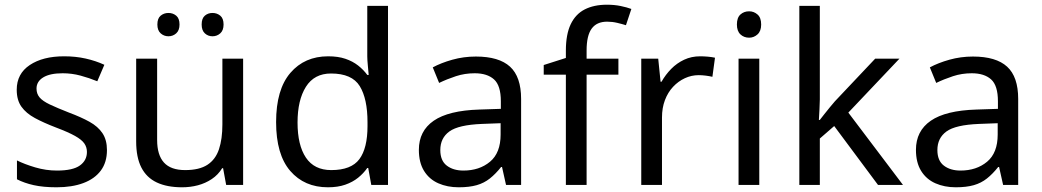

<svg xmlns="http://www.w3.org/2000/svg" viewBox="-20 -785 4423 815"><path d="M434 -148Q434 -96 408 -61Q382 -26 334 -8Q286 10 220 10Q164 10 123.5 1Q83 -8 52 -24V-104Q84 -88 129.5 -74.5Q175 -61 222 -61Q289 -61 319 -82.5Q349 -104 349 -140Q349 -160 338 -176Q327 -192 298.5 -208Q270 -224 217 -244Q165 -264 128 -284Q91 -304 71 -332Q51 -360 51 -404Q51 -472 106.5 -509Q162 -546 252 -546Q301 -546 343.5 -536.5Q386 -527 423 -510L393 -440Q359 -454 322 -464Q285 -474 246 -474Q192 -474 163.5 -456.5Q135 -439 135 -409Q135 -387 148 -371.5Q161 -356 191.5 -341.5Q222 -327 273 -307Q324 -288 360 -268Q396 -248 415 -219.5Q434 -191 434 -148Z M1012 -536V0H940L927 -71H923Q906 -43 879 -25Q852 -7 820 1.5Q788 10 753 10Q689 10 645.5 -10.5Q602 -31 580 -74Q558 -117 558 -185V-536H647V-191Q647 -127 676 -95Q705 -63 766 -63Q826 -63 860.5 -85.5Q895 -108 909.5 -151.5Q924 -195 924 -257V-536ZM648 -681Q648 -707 662 -718.5Q676 -730 695 -730Q714 -730 728 -718.5Q742 -707 742 -681Q742 -656 728 -643.5Q714 -631 695 -631Q676 -631 662 -643.5Q648 -656 648 -681ZM836 -681Q836 -707 849.5 -718.5Q863 -730 882 -730Q901 -730 915 -718.5Q929 -707 929 -681Q929 -656 915 -643.5Q901 -631 882 -631Q863 -631 849.5 -643.5Q836 -656 836 -681Z M1372 10Q1272 10 1212 -59.5Q1152 -129 1152 -267Q1152 -405 1212.5 -475.5Q1273 -546 1373 -546Q1415 -546 1446 -535.5Q1477 -525 1500 -507Q1523 -489 1539 -467H1545Q1544 -480 1541.5 -505.5Q1539 -531 1539 -546V-760H1627V0H1556L1543 -72H1539Q1523 -49 1500 -30.5Q1477 -12 1445.5 -1Q1414 10 1372 10ZM1386 -63Q1471 -63 1505.5 -109.5Q1540 -156 1540 -250V-266Q1540 -366 1507 -419.5Q1474 -473 1385 -473Q1314 -473 1278.5 -416.5Q1243 -360 1243 -265Q1243 -169 1278.5 -116Q1314 -63 1386 -63Z M2000 -545Q2098 -545 2145 -502Q2192 -459 2192 -365V0H2128L2111 -76H2107Q2084 -47 2059.5 -27.5Q2035 -8 2003.5 1Q1972 10 1927 10Q1879 10 1840.5 -7Q1802 -24 1780 -59.5Q1758 -95 1758 -149Q1758 -229 1821 -272.5Q1884 -316 2015 -320L2106 -323V-355Q2106 -422 2077 -448Q2048 -474 1995 -474Q1953 -474 1915 -461.5Q1877 -449 1844 -433L1817 -499Q1852 -518 1900 -531.5Q1948 -545 2000 -545ZM2026 -259Q1926 -255 1887.5 -227Q1849 -199 1849 -148Q1849 -103 1876.5 -82Q1904 -61 1947 -61Q2015 -61 2060 -98.5Q2105 -136 2105 -214V-262Z M2605 -468H2470V0H2382V-468H2288V-509L2382 -539V-570Q2382 -639 2402.5 -682Q2423 -725 2462 -745Q2501 -765 2556 -765Q2588 -765 2614.5 -759.5Q2641 -754 2660 -747L2637 -678Q2621 -683 2600 -688Q2579 -693 2557 -693Q2513 -693 2491.5 -663.5Q2470 -634 2470 -571V-536H2605Z M2952 -546Q2967 -546 2984.5 -544.5Q3002 -543 3015 -540L3004 -459Q2991 -462 2975.5 -464Q2960 -466 2946 -466Q2915 -466 2887 -453Q2859 -440 2837 -416.5Q2815 -393 2802.5 -360Q2790 -327 2790 -286V0H2702V-536H2774L2784 -438H2788Q2805 -468 2829 -492.5Q2853 -517 2884 -531.5Q2915 -546 2952 -546Z M3203 -536V0H3115V-536ZM3160 -737Q3180 -737 3195.5 -723.5Q3211 -710 3211 -681Q3211 -653 3195.5 -639Q3180 -625 3160 -625Q3138 -625 3123 -639Q3108 -653 3108 -681Q3108 -710 3123 -723.5Q3138 -737 3160 -737Z M3460 -363Q3460 -347 3458.5 -321Q3457 -295 3456 -276H3460Q3466 -284 3478 -299Q3490 -314 3502.5 -329.5Q3515 -345 3524 -355L3695 -536H3798L3581 -307L3813 0H3707L3521 -250L3460 -197V0H3373V-760H3460Z M4110 -545Q4208 -545 4255 -502Q4302 -459 4302 -365V0H4238L4221 -76H4217Q4194 -47 4169.5 -27.5Q4145 -8 4113.5 1Q4082 10 4037 10Q3989 10 3950.5 -7Q3912 -24 3890 -59.5Q3868 -95 3868 -149Q3868 -229 3931 -272.5Q3994 -316 4125 -320L4216 -323V-355Q4216 -422 4187 -448Q4158 -474 4105 -474Q4063 -474 4025 -461.5Q3987 -449 3954 -433L3927 -499Q3962 -518 4010 -531.5Q4058 -545 4110 -545ZM4136 -259Q4036 -255 3997.5 -227Q3959 -199 3959 -148Q3959 -103 3986.5 -82Q4014 -61 4057 -61Q4125 -61 4170 -98.5Q4215 -136 4215 -214V-262Z"/></svg>

Font: Noto Sans Tamil
Style: Regular
Weight: 400
Designer: Jelle Bosma - Monotype Design Team
Foundry: Monotype Imaging Inc.
Version: Version 2.003